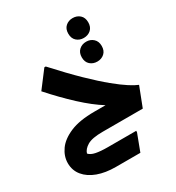

<svg xmlns="http://www.w3.org/2000/svg" viewBox="-238 -927 1217 1326"><g transform="rotate(-30 371.0 -264.0)"><path d="M334 0Q249 0 211.5 22.5Q174 45 165 76Q181 95 217.5 102.5Q254 110 312 110H538V121L487 256H292Q210 256 148.5 233.5Q87 211 52 168.5Q17 126 17 68Q17 13 52 -36.5Q87 -86 161 -117.5Q235 -149 354 -149H443Q367 -196 280.5 -276Q194 -356 107 -454L208 -587H219Q323 -473 404 -394.5Q485 -316 545 -267Q605 -218 646.5 -191.5Q688 -165 714 -155L654 0ZM546 -626Q513 -626 490 -646.5Q467 -667 467 -705Q467 -743 490 -763.5Q513 -784 546 -784Q580 -784 603 -763.5Q626 -743 626 -705Q626 -667 603 -646.5Q580 -626 546 -626ZM546 -438Q512 -438 489 -458.5Q466 -479 466 -517Q466 -554 489 -575Q512 -596 546 -596Q579 -596 602 -575Q625 -554 625 -517Q625 -479 602 -458.5Q579 -438 546 -438Z"/></g></svg>

Font: Kufam
Style: Bold Italic
Weight: 700
Italic angle: -11°
Designer: Artur Schmal
Foundry: Original Type
Version: Version 1.301; ttfautohint (v1.8.3)